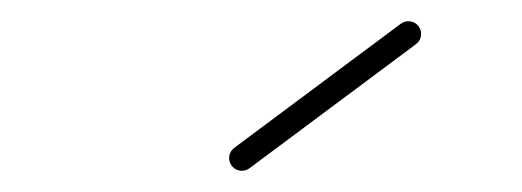

<svg xmlns="http://www.w3.org/2000/svg" viewBox="-20 -656 492 181"><path d="M215.2 -497.4C215.2 -497.4 215.2 -497.4 215.2 -497.4C267.5 -536.4 319.8 -575.4 372.2 -614.4C377.5 -618.3 378.6 -625.9 374.6 -631.2C370.7 -636.5 363.1 -637.6 357.8 -633.6C357.8 -633.6 357.8 -633.6 357.8 -633.6C305.5 -594.6 253.2 -555.6 200.8 -516.6C195.5 -512.7 194.4 -505.1 198.4 -499.8C202.3 -494.5 209.9 -493.4 215.2 -497.4Z"/></svg>

Font: FRB American Cursive Guidelines Light
Style: Italic
Weight: 300
Italic angle: -25°
Version: Version 2.0;Modular Font Editor K font №1